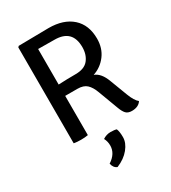

<svg xmlns="http://www.w3.org/2000/svg" viewBox="-224 -801 1047 1174"><g transform="rotate(-30 299.5 -213.5)"><path d="M99 -684 311 -687Q416 -687 476 -633.5Q536 -580 536 -483Q536 -416 500 -368Q464 -320 407 -301Q452 -285 477 -217L523 -96Q543 -43 567 -24Q547 7 500 7Q473 7 459 -7.5Q445 -22 433 -55L381 -194Q366 -235 343.5 -256Q321 -277 278 -277H192V0Q172 4 142 4Q112 4 92 0V-677ZM192 -608V-357Q251 -360 313.5 -360Q376 -360 404 -395Q432 -430 432 -483Q432 -607 307 -607Q226 -607 192 -608ZM266 70Q292 53 320.5 53Q349 53 363 58Q372 78 372 118Q372 158 340 197.5Q308 237 252 260Q227 251 220 218Q279 180 279 123Q279 94 266 70Z"/></g></svg>

Font: Signika Negative
Style: Regular
Weight: 400
Designer: Anna Giedrys
Foundry: Anna Giedrys
Version: Version 1.001